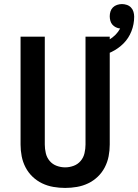

<svg xmlns="http://www.w3.org/2000/svg" viewBox="-20 -915 679 943"><path d="M300 8Q271 8 242 3Q213 -2 187 -14.5Q161 -27 140 -47Q119 -67 105.5 -93Q92 -119 86.5 -147.5Q81 -176 81 -205V-735H200V-205Q200 -184 205 -162.5Q210 -141 224 -124.5Q238 -108 258.5 -100.5Q279 -93 300 -93Q321 -93 341.5 -100.5Q362 -108 376 -124.5Q390 -141 395 -162.5Q400 -184 400 -205V-735H519V-205Q519 -176 513.5 -147.5Q508 -119 494.5 -93Q481 -67 460 -47Q439 -27 413 -14.5Q387 -2 358 3Q329 8 300 8ZM460 -634 442 -692Q461 -697 480 -703.5Q499 -710 516 -720Q533 -730 547 -744Q561 -758 570 -775Q559 -776 549 -781Q539 -786 532 -794Q525 -802 522 -813Q519 -824 519 -835Q519 -847 522.5 -858.5Q526 -870 534.5 -878.5Q543 -887 555 -891Q567 -895 579 -895Q591 -895 603 -891Q615 -887 623.5 -878Q632 -869 635.5 -857Q639 -845 639 -833Q639 -796 625.5 -761.5Q612 -727 586.5 -701.5Q561 -676 528 -660Q495 -644 460 -634Z"/></svg>

Font: Iosevka Custom Extended
Style: Bold
Weight: 700
Width: 7
Monospace: yes
Designer: Belleve Invis
Foundry: Belleve Invis
Version: Version 11.2.4; ttfautohint (v1.8.4)